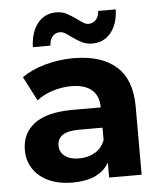

<svg xmlns="http://www.w3.org/2000/svg" viewBox="-54 -804 725 859"><g transform="rotate(-5 308.5 -374.5)"><path d="M548 -307V0H402V-67Q358 8 238 8Q176 8 130.5 -13Q85 -34 61 -71Q37 -108 37 -155Q37 -230 93.5 -273Q150 -316 268 -316H392Q392 -367 361 -394.5Q330 -422 268 -422Q225 -422 183.5 -408.5Q142 -395 113 -372L57 -481Q101 -512 162.5 -529Q224 -546 289 -546Q414 -546 481 -486.5Q548 -427 548 -307ZM392 -170V-225H285Q189 -225 189 -162Q189 -132 212.5 -114.5Q236 -97 277 -97Q317 -97 348 -115.5Q379 -134 392 -170ZM287 -643Q271 -655 260.5 -661Q250 -667 240 -667Q219 -667 206 -652.5Q193 -638 192 -611H113Q115 -678 146.5 -717.5Q178 -757 230 -757Q256 -757 276.5 -746.5Q297 -736 323 -717Q339 -705 349.5 -699Q360 -693 370 -693Q390 -693 403.5 -707.5Q417 -722 418 -747H497Q495 -682 463.5 -643Q432 -604 380 -604Q353 -604 332.5 -614.5Q312 -625 287 -643Z"/></g></svg>

Font: APTA Sans Regular
Style: Bold Italic
Weight: 700
Version: Version 7.200